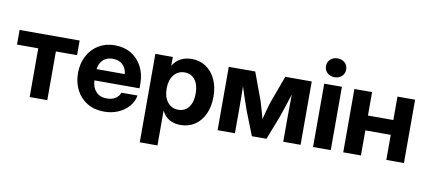

<svg xmlns="http://www.w3.org/2000/svg" viewBox="-80 -1035 3438 1539"><g transform="rotate(10 1639.5 -265.0)"><path d="M181.6 0V-396.5H8.8V-515.6H497.6V-396.5H325.2V0Z M787.6 11.7Q709.5 11.7 651.6 -22.9Q593.8 -57.6 561.8 -118.4Q529.8 -179.2 529.8 -257.3Q529.8 -335.9 562.3 -397Q594.7 -458 651.9 -492.7Q709 -527.3 782.7 -527.3Q858.9 -527.3 915.8 -493.4Q972.7 -459.5 1004.6 -399.2Q1036.6 -338.9 1036.6 -260.3V-221.7H669.9Q671.9 -164.6 703.6 -130.4Q735.4 -96.2 792 -96.2Q834 -96.2 862.1 -114.3Q890.1 -132.3 899.9 -162.1H1031.2Q1022 -110.8 987.8 -71.8Q953.6 -32.7 901.9 -10.5Q850.1 11.7 787.6 11.7ZM670.9 -313.5H900.9Q895.5 -361.8 865 -389.9Q834.5 -418 785.6 -418Q737.3 -418 707 -389.9Q676.8 -361.8 670.9 -313.5Z M1113.8 204.1V-515.6H1255.9V-445.8H1257.3Q1281.2 -485.8 1320.6 -506.1Q1359.9 -526.4 1410.2 -526.4Q1476.1 -526.4 1526.1 -492.4Q1576.2 -458.5 1604.2 -397.9Q1632.3 -337.4 1632.3 -258.3Q1632.3 -177.7 1604.5 -117.2Q1576.7 -56.6 1526.6 -22.9Q1476.6 10.7 1409.2 10.7Q1304.2 10.7 1259.3 -77.1H1257.8V204.1ZM1372.1 -106.4Q1424.3 -106.4 1455.8 -146.2Q1487.3 -186 1487.3 -258.3Q1487.3 -330.6 1455.8 -370.4Q1424.3 -410.2 1372.1 -410.2Q1317.4 -410.2 1284.2 -368.7Q1251 -327.1 1251 -258.3Q1251 -189 1284.2 -147.7Q1317.4 -106.4 1372.1 -106.4Z M1711.4 0V-515.6H1926.8L2009.8 -291Q2021 -256.3 2030.8 -219.7Q2040.5 -183.1 2049.8 -149.9Q2058.6 -183.1 2068.1 -219.7Q2077.6 -256.3 2088.9 -291L2171.4 -515.6H2386.7V0H2245.6V-191.9Q2245.6 -244.1 2246.3 -291.7Q2247.1 -339.4 2247.6 -385.7Q2232.4 -338.9 2216.8 -290Q2201.2 -241.2 2183.6 -191.9L2108.9 0H1990.2L1914.6 -191.9Q1897 -240.2 1881.3 -287.8Q1865.7 -335.4 1850.6 -381.3Q1851.6 -336.4 1852.1 -289.8Q1852.5 -243.2 1852.5 -191.9V0Z M2488.3 0V-515.6H2632.3V0ZM2560.1 -580.6Q2524.4 -580.6 2501 -602.3Q2477.5 -624 2477.5 -657.2Q2477.5 -690.4 2501 -712.2Q2524.4 -733.9 2560.1 -733.9Q2595.2 -733.9 2618.7 -712.2Q2642.1 -690.4 2642.1 -657.2Q2642.1 -624 2618.7 -602.3Q2595.2 -580.6 2560.1 -580.6Z M2877.9 -515.6V-324.7H3084.5V-515.6H3228V0H3084.5V-204.1H2877.9V0H2733.9V-515.6Z"/></g></svg>

Font: Inter Display
Style: Bold
Weight: 700
Designer: Rasmus Andersson
Foundry: rsms
Version: Version 4.001;git-9221beed3